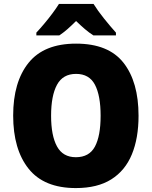

<svg xmlns="http://www.w3.org/2000/svg" viewBox="-20 -947 772 977"><path d="M685 -358Q685 -244 651 -161.5Q617 -79 546.5 -34.5Q476 10 366 10Q204 10 125.5 -88.5Q47 -187 47 -359Q47 -530 125.5 -627.5Q204 -725 367 -725Q532 -725 608.5 -627.5Q685 -530 685 -358ZM240 -358Q240 -257 270 -202Q300 -147 366 -147Q434 -147 463 -201Q492 -255 492 -358Q492 -461 463 -516Q434 -571 367 -571Q300 -571 270 -515.5Q240 -460 240 -358ZM456 -927Q477 -893 509.5 -852.5Q542 -812 570 -781V-767H455Q433 -781 412 -799Q391 -817 367 -840Q343 -816 323 -798.5Q303 -781 282 -767H165V-781Q182 -799 204 -825Q226 -851 246.5 -878.5Q267 -906 280 -927Z"/></svg>

Font: Noto Sans Myanmar SemiCondensed Black
Style: Regular
Weight: 900
Width: 4
Designer: Monotype Design Team
Foundry: Monotype Imaging Inc.
Version: Version 2.107; ttfautohint (v1.8.4.7-5d5b)